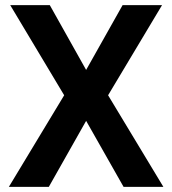

<svg xmlns="http://www.w3.org/2000/svg" viewBox="-20 -731 673 751"><path d="M174.8 -710.9 316.9 -457.5 459.5 -710.9H613.8L402.8 -358.4L619.1 0H463.4L316.9 -258.3L170.9 0H14.6L231 -358.4L20 -710.9Z"/></svg>

Font: Vazirmatn RD FD SemiBold
Style: Regular
Weight: 600
Designer: Saber Rastikerdar
Foundry: Saber Rastikerdar
Version: Version 33.003